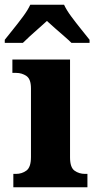

<svg xmlns="http://www.w3.org/2000/svg" viewBox="-43 -786 405 806"><path d="M13 0V-56H24Q49 -56 68 -70Q87 -84 87 -127V-415Q87 -454 68 -467Q49 -480 25 -480H9V-536H251V-125Q251 -83 270 -69.5Q289 -56 314 -56H324V0ZM-23 -619Q-8 -638 13 -664Q34 -690 54 -717Q74 -744 84 -766H226Q236 -744 256 -717Q276 -690 297 -664Q318 -638 333 -619V-606H257Q246 -617 227 -633.5Q208 -650 188 -667.5Q168 -685 154 -698Q140 -685 120.5 -668Q101 -651 83 -634.5Q65 -618 53 -606H-23Z"/></svg>

Font: Noto Serif Thai SemiCondensed ExtraBold
Style: Regular
Weight: 800
Width: 4
Designer: Monotype Design Team
Foundry: Monotype Imaging Inc.
Version: Version 2.002; ttfautohint (v1.8.4.7-5d5b)